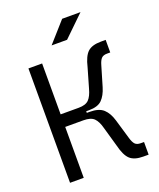

<svg xmlns="http://www.w3.org/2000/svg" viewBox="-161 -993 908 1094"><g transform="rotate(-20 293.0 -446.0)"><path d="M72.3 0V-693.4H155.3V-384.8H265.1Q307.1 -384.8 326.4 -404.3Q345.7 -423.8 357.4 -467.3L391.6 -585.4Q406.2 -647.9 432.4 -671.9Q458.5 -695.8 512.7 -695.8H541.5V-619.6H522Q499 -619.6 487.8 -607.9Q476.6 -596.2 468.8 -568.8L433.1 -448.2Q419.4 -402.3 394.5 -377Q369.6 -351.6 314.9 -351.6H298.3V-341.8H314.9Q371.6 -341.8 398.7 -316.7Q425.8 -291.5 439.5 -245.1L475.1 -124.5Q482.9 -97.7 493.9 -85.9Q504.9 -74.2 528.3 -74.2H547.9V2.4H515.6Q461.9 2.4 435.8 -21.7Q409.7 -45.9 394.5 -107.9L360.8 -226.1Q349.6 -269.5 329.8 -289.1Q310.1 -308.6 265.1 -308.6H155.3V0ZM241.2 -771.5 349.6 -893.6H460.9L335 -771.5Z"/></g></svg>

Font: Cascadia Mono NF SemiLight
Style: Regular
Weight: 350
Monospace: yes
Designer: Aaron Bell
Foundry: Saja Typeworks
Version: Version 2404.023; ttfautohint (v1.8.4)